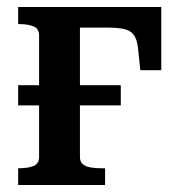

<svg xmlns="http://www.w3.org/2000/svg" viewBox="-20 -530 511 550"><path d="M32 -228V-286H326V-228ZM92 -81V-428Q92 -448 76 -454.5Q60 -461 34 -461H32V-510H209V-80Q209 -67 217 -60Q225 -53 238.5 -50.5Q252 -48 270 -48H281V0H32V-48H33Q60 -48 76 -54.5Q92 -61 92 -81ZM162 -451V-510H442V-329H382L375 -395Q372 -419 362.5 -431Q353 -443 334.5 -447Q316 -451 284 -451Z"/></svg>

Font: Roboto Serif 28pt Condensed Medium
Style: Regular
Weight: 500
Width: 3
Designer: Greg Gazdowicz
Foundry: Commercial Type
Version: Version 1.008